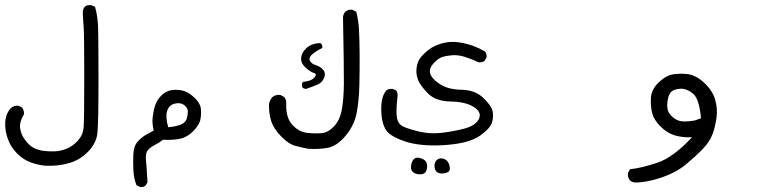

<svg xmlns="http://www.w3.org/2000/svg" viewBox="-20 -418 3040 768"><path d="M163 245Q131 242 102.5 231.5Q74 221 49 196.5Q24 172 11.5 138Q-1 104 1 70Q3 36 24 14Q36 3 54 5L68 12Q77 23 76 39Q57 70 60.5 95Q64 120 80.5 142Q97 164 114 173Q131 182 151 185Q171 188 196 187.5Q221 187 246 177Q271 167 291.5 144.5Q312 122 314.5 92Q317 62 317 -111Q317 -284 314.5 -312.5Q312 -341 311 -370Q312 -382 319 -391Q329 -400 346 -397L360 -391Q369 -360 371.5 -325Q374 -290 374 -107Q374 76 369.5 115.5Q365 155 332.5 188.5Q300 222 256 234.5Q212 247 163 245Z M540 330 526 323Q515 295 513.5 262.5Q512 230 513.5 197.5Q515 165 532 147Q549 129 564.5 121Q580 113 595 104Q588 77 590.5 52.5Q593 28 600 5.5Q607 -17 624 -34.5Q641 -52 661.5 -56.5Q682 -61 706.5 -56.5Q731 -52 755.5 -29.5Q780 -7 783 14Q786 35 782 58Q778 81 753.5 106Q729 131 700 137Q671 143 632 141Q615 154 597.5 163Q580 172 570.5 184Q561 196 564 224.5Q567 253 570 311L563 323Q555 332 540 330ZM704 80Q722 72 726.5 58Q731 44 731.5 29Q732 14 717 2.5Q702 -9 679 -3.5Q656 2 648.5 26Q641 50 653 91Q684 88 704 80Z M1212 177Q1186 172 1160 165Q1134 158 1104 127Q1074 96 1064.5 65Q1055 34 1056 -2Q1059 -17 1068 -28Q1082 -41 1102 -38L1117 -30Q1126 -19 1125 -2Q1123 53 1149.5 81.5Q1176 110 1209 113.5Q1242 117 1267.5 114.5Q1293 112 1316.5 87Q1340 62 1347.5 19Q1355 -24 1355.5 -83Q1356 -142 1352 -350Q1354 -363 1361 -371Q1372 -381 1390 -379L1405 -371Q1414 -337 1416 -298.5Q1418 -260 1418.5 -201Q1419 -142 1417.5 -78.5Q1416 -15 1406.5 34.5Q1397 84 1362 125.5Q1327 167 1290 173.5Q1253 180 1212 177ZM1203 -62 1191 -66Q1187 -74 1188 -85L1193 -91Q1224 -93 1237 -107.5Q1250 -122 1236 -126Q1222 -130 1202.5 -147.5Q1183 -165 1184.5 -186Q1186 -207 1205.5 -225.5Q1225 -244 1261 -246Q1272 -238 1269 -226Q1243 -213 1228.5 -200.5Q1214 -188 1219.5 -175.5Q1225 -163 1243 -157.5Q1261 -152 1272.5 -139Q1284 -126 1276.5 -107Q1269 -88 1251 -80Q1233 -72 1203 -62Z M1655 279Q1640 278 1631 269.5Q1622 261 1624.5 243.5Q1627 226 1636.5 217.5Q1646 209 1665 215.5Q1684 222 1687.5 237Q1691 252 1684.5 266.5Q1678 281 1655 279ZM1746 276Q1734 276 1726 268.5Q1718 261 1718 245Q1718 229 1729 220.5Q1740 212 1756 217.5Q1772 223 1777.5 243Q1783 263 1773 269.5Q1763 276 1746 276ZM1614 152Q1544 131 1525 103.5Q1506 76 1505 21Q1504 -34 1527 -58Q1538 -64 1552 -62L1565 -56Q1572 -45 1570 -31Q1563 30 1568 54.5Q1573 79 1593.5 88.5Q1614 98 1655.5 108Q1697 118 1739.5 114Q1782 110 1831.5 98Q1881 86 1895 59Q1909 32 1876 10.5Q1843 -11 1782.5 -12Q1722 -13 1691 -45Q1660 -77 1651.5 -100.5Q1643 -124 1646.5 -147.5Q1650 -171 1661 -186Q1672 -201 1694 -218.5Q1716 -236 1749.5 -245Q1783 -254 1816.5 -248.5Q1850 -243 1874 -234Q1898 -225 1920 -212Q1928 -202 1926 -188L1918 -174Q1907 -167 1893 -169Q1867 -182 1839.5 -190.5Q1812 -199 1788 -197Q1764 -195 1748 -189.5Q1732 -184 1714 -164.5Q1696 -145 1700.5 -125Q1705 -105 1738 -82.5Q1771 -60 1825.5 -59Q1880 -58 1912 -27.5Q1944 3 1949.5 23Q1955 43 1949 68.5Q1943 94 1901 124Q1859 154 1769.5 161.5Q1680 169 1614 152Z M2521 312Q2508 311 2500 304Q2490 292 2492 274L2500 259Q2547 254 2610.5 232.5Q2674 211 2748 131Q2713 133 2681 124Q2649 115 2622.5 88.5Q2596 62 2589 35.5Q2582 9 2583.5 -25Q2585 -59 2613 -86.5Q2641 -114 2666.5 -119.5Q2692 -125 2727 -122Q2762 -119 2796 -87.5Q2830 -56 2840.5 -20Q2851 16 2846 53Q2841 90 2829.5 120Q2818 150 2791 178Q2764 206 2724.5 239Q2685 272 2626 292Q2567 312 2521 312ZM2759 64 2784 55Q2777 -24 2751 -44.5Q2725 -65 2700 -63Q2675 -61 2664 -50Q2653 -39 2649.5 -9Q2646 21 2659 38Q2672 55 2692 63.5Q2712 72 2759 64Z"/></svg>

Font: NaniFont Regular
Style: Regular
Weight: 400
Designer: Nanigashitei
Version: Version 1.036